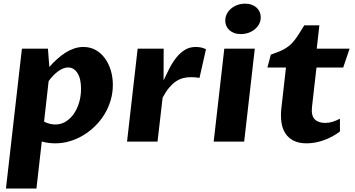

<svg xmlns="http://www.w3.org/2000/svg" viewBox="-20 -789 1981 1070"><path d="M254.9 -416Q276.4 -439.9 298.8 -460.2Q321.3 -480.5 344.7 -495.4Q368.2 -510.3 393.3 -518.8Q418.5 -527.3 444.8 -527.3Q482.9 -527.3 513.2 -510.3Q543.5 -493.2 564.7 -464.1Q585.9 -435.1 597.4 -396.7Q608.9 -358.4 608.9 -315.9Q608.9 -271 596.4 -229.2Q584 -187.5 561.8 -151.4Q539.6 -115.2 509 -85.4Q478.5 -55.7 442.9 -34.4Q407.2 -13.2 367.9 -1.7Q328.6 9.8 288.1 9.8Q267.6 9.8 248.3 7.1Q229 4.4 212.9 -0.5L183.1 261.7H13.2L102.1 -517.6H247.1ZM225.6 -111.3Q240.7 -103 257.3 -99.1Q273.9 -95.2 288.6 -95.2Q320.3 -95.2 346.7 -111.6Q373 -127.9 391.8 -155.3Q410.6 -182.6 421.1 -218.5Q431.6 -254.4 431.6 -293.9Q431.6 -351.6 411.4 -382.3Q391.1 -413.1 359.4 -413.1Q345.2 -413.1 330.8 -407Q316.4 -400.9 302.5 -390.6Q288.6 -380.4 275.4 -366.5Q262.2 -352.5 251 -336.9Z M747.1 -517.6H892.1Q891.6 -473.1 891.8 -429.4Q892.1 -385.7 891.6 -341.3Q907.2 -375 924.3 -408.2Q941.4 -441.4 962.4 -467.8Q983.4 -494.1 1009.8 -510.7Q1036.1 -527.3 1070.8 -527.3Q1103.5 -527.3 1127.9 -514.6L1091.8 -355Q1076.2 -357.4 1064.9 -358.2Q1053.7 -358.9 1042.5 -358.9Q1020 -358.9 999.3 -353.3Q978.5 -347.7 959.2 -334.5Q939.9 -321.3 921.6 -299.3Q903.3 -277.3 886.2 -244.6L857.9 0H688Z M1230 -517.6H1399.9L1340.8 0H1170.9ZM1321.8 -599.1Q1301.3 -599.1 1285.4 -605Q1269.5 -610.8 1258.3 -621.1Q1247.1 -631.3 1241.2 -645Q1235.4 -658.7 1235.4 -674.3Q1235.4 -693.8 1243.9 -710.9Q1252.4 -728 1267.3 -740.7Q1282.2 -753.4 1302.5 -761Q1322.8 -768.6 1346.2 -768.6Q1366.2 -768.6 1382.3 -762.7Q1398.4 -756.8 1409.7 -746.6Q1420.9 -736.3 1427 -722.7Q1433.1 -709 1433.1 -692.9Q1433.1 -673.3 1424.6 -656.2Q1416 -639.2 1400.9 -626.5Q1385.7 -613.8 1365.5 -606.4Q1345.2 -599.1 1321.8 -599.1Z M1573.7 -412.6H1470.2L1489.3 -484.4Q1516.1 -493.7 1536.1 -502Q1556.2 -510.3 1571.5 -519.8Q1586.9 -529.3 1599.1 -540.5Q1611.3 -551.8 1623 -567.1Q1634.8 -582.5 1647.2 -602.1Q1659.7 -621.6 1675.8 -647.9H1759.8L1745.1 -517.6H1928.2L1892.6 -412.6H1743.7L1718.8 -193.8Q1713.4 -145.5 1733.4 -124.8Q1753.4 -104 1792 -104Q1812.5 -104 1831.5 -109.6Q1850.6 -115.2 1874.5 -127.4V-56.2Q1832.5 -24.4 1783.7 -7.3Q1734.9 9.8 1688.5 9.8Q1645 9.8 1615.7 -5.4Q1586.4 -20.5 1569.8 -46.6Q1553.2 -72.8 1548.3 -108.2Q1543.5 -143.6 1547.9 -184.6Z"/></svg>

Font: Proza Libre
Style: Bold Italic
Weight: 700
Designer: Jasper de Waard
Foundry: Jasper de Waard
Version: Version 1.000; ttfautohint (v1.4.1.8-43bc)